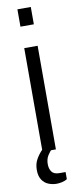

<svg xmlns="http://www.w3.org/2000/svg" viewBox="-99 -757 396 960"><g transform="rotate(-10 99.0 -276.5)"><path d="M65 -635V-723H133V-635ZM65 0V-526H133V0ZM107 170Q86 170 66 162Q46 154 33.5 135Q21 116 21 85Q21 54 34.5 30.5Q48 7 67 -12H114V-6Q103 4 91.5 22Q80 40 80 66Q80 89 91 104.5Q102 120 130 120H161V156Q149 164 133.5 167Q118 170 107 170Z"/></g></svg>

Font: Archivo SemiCondensed Light
Style: Regular
Weight: 300
Width: 4
Designer: Hector Gatti
Foundry: Omnibus-Type
Version: Version 2.001